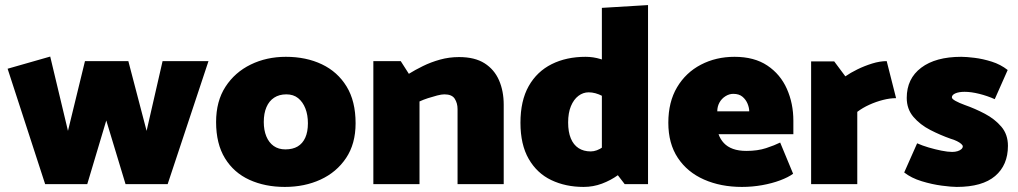

<svg xmlns="http://www.w3.org/2000/svg" viewBox="-20 -726 4014 757"><path d="M641 0 802 -485H621L558 -210L486 -485H315L248 -210L178 -503L10 -455L158 0H324L399 -251L475 0Z M1103 11Q1025 11 963.5 -17Q902 -45 867 -102Q832 -159 832 -245Q832 -327 869 -384Q906 -441 968.5 -471.5Q1031 -502 1107 -502Q1187 -502 1249 -472.5Q1311 -443 1346.5 -385Q1382 -327 1382 -240Q1382 -159 1344.5 -103Q1307 -47 1244 -18Q1181 11 1103 11ZM1105 -137Q1134 -137 1153.5 -148.5Q1173 -160 1183.5 -183Q1194 -206 1194 -240Q1194 -273 1184 -298.5Q1174 -324 1155.5 -339Q1137 -354 1109 -354Q1081 -354 1061 -341Q1041 -328 1030.5 -303.5Q1020 -279 1020 -245Q1020 -213 1030 -188.5Q1040 -164 1059 -150.5Q1078 -137 1105 -137Z M1634 0V-326Q1649 -333 1667.5 -339Q1686 -345 1703.5 -349.5Q1721 -354 1732 -354Q1762 -354 1773 -336.5Q1784 -319 1784 -296V0H1966V-313Q1966 -367 1947.5 -409.5Q1929 -452 1890.5 -476.5Q1852 -501 1790 -501Q1751 -501 1715 -491Q1679 -481 1647.5 -465.5Q1616 -450 1592 -435L1560 -485H1452V0Z M2353 -117 2443 0H2535V-706L2353 -695ZM2412 -195Q2383 -165 2358 -147Q2333 -129 2309 -129Q2281 -129 2261 -142Q2241 -155 2230.5 -180.5Q2220 -206 2220 -243Q2220 -281 2231 -307.5Q2242 -334 2260.5 -348Q2279 -362 2301 -362Q2327 -362 2355 -347.5Q2383 -333 2412 -306L2463 -413Q2435 -445 2406.5 -464.5Q2378 -484 2348.5 -493Q2319 -502 2289 -502Q2213 -502 2155 -473Q2097 -444 2064.5 -386.5Q2032 -329 2032 -242Q2032 -156 2064.5 -99.5Q2097 -43 2153.5 -16Q2210 11 2281 11Q2319 11 2353.5 -2Q2388 -15 2416.5 -35.5Q2445 -56 2463 -78Z M3108 -197V-250Q3108 -318 3082.5 -375.5Q3057 -433 3005.5 -467.5Q2954 -502 2876 -502Q2803 -502 2743.5 -471Q2684 -440 2649.5 -382Q2615 -324 2615 -242Q2615 -160 2652.5 -103.5Q2690 -47 2756 -18Q2822 11 2905 11Q2946 11 2985 4Q3024 -3 3056 -15Q3088 -27 3107 -41L3056 -164Q3034 -153 3000.5 -142Q2967 -131 2923 -131Q2892 -131 2870 -139Q2848 -147 2834 -162Q2820 -177 2813 -197ZM2808 -287Q2808 -306 2816.5 -321.5Q2825 -337 2840 -346.5Q2855 -356 2871 -356Q2894 -356 2907.5 -344.5Q2921 -333 2927.5 -317Q2934 -301 2934 -287Z M3360 0V-285Q3381 -301 3407.5 -313Q3434 -325 3461.5 -332Q3489 -339 3513 -339L3476 -485Q3449 -485 3418.5 -475.5Q3388 -466 3360.5 -452.5Q3333 -439 3313 -425L3269 -484H3178V0Z M3545 -46Q3573 -24 3614 -11.5Q3655 1 3693.5 6Q3732 11 3752 11Q3853 11 3903.5 -32Q3954 -75 3954 -151Q3954 -196 3928 -226.5Q3902 -257 3863 -277.5Q3824 -298 3784 -312Q3762 -320 3747.5 -328Q3733 -336 3733 -342Q3733 -352 3747 -358Q3761 -364 3783 -364Q3809 -364 3841 -356Q3873 -348 3902 -335L3953 -450Q3925 -472 3890 -483Q3855 -494 3822.5 -498Q3790 -502 3770 -502Q3669 -502 3612 -459Q3555 -416 3555 -340Q3555 -296 3581.5 -265Q3608 -234 3648 -213.5Q3688 -193 3728 -179Q3742 -175 3753 -169.5Q3764 -164 3770 -158.5Q3776 -153 3776 -149Q3776 -143 3770.5 -138Q3765 -133 3755.5 -130Q3746 -127 3734 -127Q3717 -127 3692 -132Q3667 -137 3641.5 -144.5Q3616 -152 3596 -161Z"/></svg>

Font: Catamaran Black
Style: Regular
Weight: 900
Designer: Pria Ravichandran
Version: Version 2.000